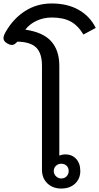

<svg xmlns="http://www.w3.org/2000/svg" viewBox="-90 -1077 572 1107"><path d="M152 -98V-698Q152 -769 119.5 -802Q87 -835 11 -837L1 -828Q-9 -818 -22 -818Q-35 -818 -52 -829Q-70 -841 -70 -857Q-70 -872 -55 -897Q-11 -972 56.5 -1014.5Q124 -1057 208 -1057Q299 -1057 364 -1020Q429 -983 462 -916L391 -878Q359 -931 316.5 -953.5Q274 -976 208 -976Q161 -976 120.5 -957Q80 -938 56 -906Q159 -891 205.5 -838.5Q252 -786 252 -698V-180Q270 -187 285 -187Q325 -187 349 -161Q373 -135 373 -91Q373 -47 343 -18.5Q313 10 263 10Q214 10 183 -20Q152 -50 152 -98ZM306 -91Q306 -110 294 -121.5Q282 -133 263 -133Q245 -133 232.5 -121Q220 -109 220 -91Q220 -73 233 -60.5Q246 -48 263 -48Q282 -48 294 -60.5Q306 -73 306 -91Z"/></svg>

Font: Niramit Medium
Style: Regular
Weight: 500
Designer: Katatrad Aksorn Co.,Ltd.
Foundry: Cadson Demak Co.,Ltd.
Version: Version 1.000; ttfautohint (v1.6)